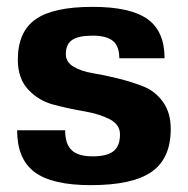

<svg xmlns="http://www.w3.org/2000/svg" viewBox="-20 -530 548 560"><path d="M172 -372Q172 -349 194.5 -335.5Q217 -322 251 -316.5Q285 -311 325 -301Q365 -291 399 -277.5Q433 -264 455.5 -232.5Q478 -201 478 -154Q478 -68 422.5 -29Q367 10 245 10Q132 10 81 -28Q30 -66 30 -150H170Q170 -110 189 -92Q208 -74 250 -74Q292 -74 311 -89Q330 -104 330 -138Q330 -167 299.5 -182.5Q269 -198 225 -205.5Q181 -213 137 -224.5Q93 -236 62.5 -268.5Q32 -301 32 -356Q32 -437 83.5 -473.5Q135 -510 250 -510Q360 -510 410 -474.5Q460 -439 460 -360H328Q328 -395 309.5 -410.5Q291 -426 250 -426Q209 -426 190.5 -413.5Q172 -401 172 -372Z"/></svg>

Font: Fivo Sans
Style: Regular
Weight: 700
Designer: Alexander Slobzheninov
Foundry: Alexander Slobzheninov
Version: 1.0